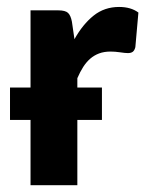

<svg xmlns="http://www.w3.org/2000/svg" viewBox="-20 -546 430 566"><path d="M199.5 -430.5Q224 -474.5 256 -500Q288 -525.5 331 -525.5Q366 -525.5 388 -509L379 -407Q376.5 -397 371.2 -393.2Q366 -389.5 357 -389.5Q349 -389.5 334 -391.8Q319 -394 306 -394Q287 -394 272.2 -388.5Q257.5 -383 246 -373Q234.5 -363 225.2 -348.5Q216 -334 208 -315.5V-288H280.5V-192.5H208V0H70V-192.5H9.5V-288H70V-515.5H151.5Q172.5 -515.5 180.5 -508Q188.5 -500.5 192 -482Z"/></svg>

Font: Lato 2
Style: Regular
Weight: 800
Designer: Lukasz Dziedzic with Adam Twardoch and Botio Nikoltchev
Foundry: tyPoland Lukasz Dziedzic
Version: Version 2.015; 2015-08-06; http://www.latofonts.com/